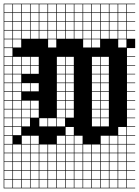

<svg xmlns="http://www.w3.org/2000/svg" viewBox="-20 -785 754 1043"><path d="M0 238.1V-765.1H714.3V-761.9H669.8V-717.5H714.3V-714.3H669.8V-669.8H714.3V-666.7H669.8V-622.2H714.3V-619H669.8V-574.6H714.3V-523.8H669.8V-479.4H714.3V-476.2H669.8V-431.7H714.3V-428.6H669.8V-384.1H714.3V-381H669.8V-336.5H714.3V-333.3H669.8V-288.9H714.3V-285.7H669.8V-241.3H714.3V-238.1H669.8V-193.7H714.3V-190.5H669.8V-146H714.3V-142.9H669.8V-98.4H714.3V-95.2H669.8V-50.8H714.3V-47.6H669.8V-3.2H714.3V0H669.8V44.4H714.3V47.6H669.8V92.1H714.3V95.2H669.8V139.7H714.3V142.9H669.8V187.3H714.3V190.5H669.8V234.9H714.3V238.1ZM622.2 -717.5H666.7V-761.9H622.2ZM146 -717.5H190.5V-761.9H146ZM98.4 -717.5H142.9V-761.9H98.4ZM574.6 -717.5H619V-761.9H574.6ZM527 -717.5H571.4V-761.9H527ZM193.7 -717.5H238.1V-761.9H193.7ZM479.4 -717.5H523.8V-761.9H479.4ZM241.3 -717.5H285.7V-761.9H241.3ZM288.9 -717.5H333.3V-761.9H288.9ZM50.8 -717.5H95.2V-761.9H50.8ZM3.2 -717.5H47.6V-761.9H3.2ZM431.7 -717.5H476.2V-761.9H431.7ZM336.5 -717.5H381V-761.9H336.5ZM384.1 -717.5H428.6V-761.9H384.1ZM622.2 -669.8H666.7V-714.3H622.2ZM146 -669.8H190.5V-714.3H146ZM574.6 -669.8H619V-714.3H574.6ZM98.4 -669.8H142.9V-714.3H98.4ZM193.7 -669.8H238.1V-714.3H193.7ZM527 -669.8H571.4V-714.3H527ZM241.3 -669.8H285.7V-714.3H241.3ZM479.4 -669.8H523.8V-714.3H479.4ZM288.9 -669.8H333.3V-714.3H288.9ZM3.2 -669.8H47.6V-714.3H3.2ZM50.8 -669.8H95.2V-714.3H50.8ZM336.5 -669.8H381V-714.3H336.5ZM431.7 -669.8H476.2V-714.3H431.7ZM384.1 -669.8H428.6V-714.3H384.1ZM384.1 -622.2H428.6V-666.7H384.1ZM479.4 -622.2H523.8V-666.7H479.4ZM146 -622.2H190.5V-666.7H146ZM622.2 -622.2H666.7V-666.7H622.2ZM431.7 -622.2H476.2V-666.7H431.7ZM193.7 -622.2H238.1V-666.7H193.7ZM336.5 -622.2H381V-666.7H336.5ZM574.6 -622.2H619V-666.7H574.6ZM98.4 -622.2H142.9V-666.7H98.4ZM50.8 -622.2H95.2V-666.7H50.8ZM527 -622.2H571.4V-666.7H527ZM3.2 -622.2H47.6V-666.7H3.2ZM241.3 -622.2H285.7V-666.7H241.3ZM288.9 -622.2H333.3V-666.7H288.9ZM431.7 -574.6H476.2V-619H431.7ZM3.2 -574.6H47.6V-619H3.2ZM288.9 -574.6H333.3V-619H288.9ZM527 -574.6H571.4V-619H527ZM336.5 -574.6H381V-619H336.5ZM241.3 -574.6H285.7V-619H241.3ZM479.4 -574.6H523.8V-619H479.4ZM574.6 -574.6H619V-619H574.6ZM98.4 -574.6H142.9V-619H98.4ZM50.8 -574.6H95.2V-619H50.8ZM193.7 -574.6H238.1V-619H193.7ZM622.2 -574.6H666.7V-619H622.2ZM384.1 -574.6H428.6V-619H384.1ZM146 -574.6H190.5V-619H146ZM3.2 -527H47.6V-571.4H3.2ZM241.3 -527H285.7V-571.4H241.3ZM50.8 -527H95.2V-571.4H50.8ZM622.2 -527H666.7V-571.4H622.2ZM479.4 -527H523.8V-571.4H479.4ZM431.7 -527H476.2V-571.4H431.7ZM47.6 -523.8H3.2V-479.4H47.6ZM527 -431.7H571.4V-476.2H527ZM146 -431.7H190.5V-476.2H146ZM3.2 -431.7H47.6V-476.2H3.2ZM479.4 -431.7H523.8V-476.2H479.4ZM50.8 -431.7H95.2V-476.2H50.8ZM336.5 -431.7H381V-476.2H336.5ZM98.4 -431.7H142.9V-476.2H98.4ZM288.9 -431.7H333.3V-476.2H288.9ZM527 -384.1H571.4V-428.6H527ZM146 -384.1H190.5V-428.6H146ZM3.2 -384.1H47.6V-428.6H3.2ZM479.4 -384.1H523.8V-428.6H479.4ZM50.8 -384.1H95.2V-428.6H50.8ZM336.5 -384.1H381V-428.6H336.5ZM98.4 -384.1H142.9V-428.6H98.4ZM288.9 -384.1H333.3V-428.6H288.9ZM527 -336.5H571.4V-381H527ZM3.2 -336.5H47.6V-381H3.2ZM479.4 -336.5H523.8V-381H479.4ZM50.8 -336.5H95.2V-381H50.8ZM336.5 -336.5H381V-381H336.5ZM288.9 -336.5H333.3V-381H288.9ZM288.9 -288.9H333.3V-333.3H288.9ZM98.4 -288.9H142.9V-333.3H98.4ZM3.2 -288.9H47.6V-333.3H3.2ZM50.8 -288.9H95.2V-333.3H50.8ZM146 -288.9H190.5V-333.3H146ZM527 -288.9H571.4V-333.3H527ZM479.4 -288.9H523.8V-333.3H479.4ZM336.5 -288.9H381V-333.3H336.5ZM3.2 -241.3H47.6V-285.7H3.2ZM527 -241.3H571.4V-285.7H527ZM288.9 -241.3H333.3V-285.7H288.9ZM479.4 -241.3H523.8V-285.7H479.4ZM50.8 -241.3H95.2V-285.7H50.8ZM336.5 -241.3H381V-285.7H336.5ZM146 -193.7H190.5V-238.1H146ZM98.4 -193.7H142.9V-238.1H98.4ZM3.2 -193.7H47.6V-238.1H3.2ZM527 -193.7H571.4V-238.1H527ZM288.9 -193.7H333.3V-238.1H288.9ZM479.4 -193.7H523.8V-238.1H479.4ZM50.8 -193.7H95.2V-238.1H50.8ZM336.5 -193.7H381V-238.1H336.5ZM98.4 -146H142.9V-190.5H98.4ZM3.2 -146H47.6V-190.5H3.2ZM288.9 -146H333.3V-190.5H288.9ZM146 -146H190.5V-190.5H146ZM527 -146H571.4V-190.5H527ZM479.4 -146H523.8V-190.5H479.4ZM50.8 -146H95.2V-190.5H50.8ZM336.5 -146H381V-190.5H336.5ZM241.3 -98.4H285.7V-142.9H241.3ZM479.4 -98.4H523.8V-142.9H479.4ZM50.8 -98.4H95.2V-142.9H50.8ZM527 -98.4H571.4V-142.9H527ZM288.9 -98.4H333.3V-142.9H288.9ZM3.2 -98.4H47.6V-142.9H3.2ZM193.7 -98.4H238.1V-142.9H193.7ZM98.4 -98.4H142.9V-142.9H98.4ZM336.5 -50.8H381V-95.2H336.5ZM622.2 -50.8H666.7V-95.2H622.2ZM50.8 -50.8H95.2V-95.2H50.8ZM3.2 -50.8H47.6V-95.2H3.2ZM574.6 -3.2H619V-47.6H574.6ZM98.4 -3.2H142.9V-47.6H98.4ZM146 -3.2H190.5V-47.6H146ZM384.1 -3.2H428.6V-47.6H384.1ZM288.9 -3.2H333.3V-47.6H288.9ZM3.2 -3.2H47.6V-47.6H3.2ZM527 -3.2H571.4V-47.6H527ZM622.2 -3.2H666.7V-47.6H622.2ZM336.5 -3.2H381V-47.6H336.5ZM574.6 44.4H619V0H574.6ZM193.7 44.4H238.1V0H193.7ZM384.1 44.4H428.6V0H384.1ZM241.3 44.4H285.7V0H241.3ZM288.9 44.4H333.3V0H288.9ZM3.2 44.4H47.6V0H3.2ZM527 44.4H571.4V0H527ZM146 44.4H190.5V0H146ZM431.7 44.4H476.2V0H431.7ZM622.2 44.4H666.7V0H622.2ZM50.8 44.4H95.2V0H50.8ZM98.4 44.4H142.9V0H98.4ZM336.5 44.4H381V0H336.5ZM479.4 44.4H523.8V0H479.4ZM50.8 92.1H95.2V47.6H50.8ZM479.4 92.1H523.8V47.6H479.4ZM3.2 92.1H47.6V47.6H3.2ZM336.5 92.1H381V47.6H336.5ZM98.4 92.1H142.9V47.6H98.4ZM622.2 92.1H666.7V47.6H622.2ZM193.7 92.1H238.1V47.6H193.7ZM574.6 92.1H619V47.6H574.6ZM288.9 92.1H333.3V47.6H288.9ZM384.1 92.1H428.6V47.6H384.1ZM241.3 92.1H285.7V47.6H241.3ZM527 92.1H571.4V47.6H527ZM431.7 92.1H476.2V47.6H431.7ZM146 92.1H190.5V47.6H146ZM146 139.7H190.5V95.2H146ZM3.2 139.7H47.6V95.2H3.2ZM336.5 139.7H381V95.2H336.5ZM50.8 139.7H95.2V95.2H50.8ZM527 139.7H571.4V95.2H527ZM479.4 139.7H523.8V95.2H479.4ZM431.7 139.7H476.2V95.2H431.7ZM622.2 139.7H666.7V95.2H622.2ZM241.3 139.7H285.7V95.2H241.3ZM574.6 139.7H619V95.2H574.6ZM98.4 139.7H142.9V95.2H98.4ZM384.1 139.7H428.6V95.2H384.1ZM288.9 139.7H333.3V95.2H288.9ZM193.7 139.7H238.1V95.2H193.7ZM193.7 187.3H238.1V142.9H193.7ZM288.9 187.3H333.3V142.9H288.9ZM98.4 187.3H142.9V142.9H98.4ZM384.1 187.3H428.6V142.9H384.1ZM574.6 187.3H619V142.9H574.6ZM241.3 187.3H285.7V142.9H241.3ZM146 187.3H190.5V142.9H146ZM622.2 187.3H666.7V142.9H622.2ZM431.7 187.3H476.2V142.9H431.7ZM527 187.3H571.4V142.9H527ZM336.5 187.3H381V142.9H336.5ZM479.4 187.3H523.8V142.9H479.4ZM3.2 187.3H47.6V142.9H3.2ZM50.8 187.3H95.2V142.9H50.8ZM336.5 234.9H381V190.5H336.5ZM288.9 234.9H333.3V190.5H288.9ZM574.6 234.9H619V190.5H574.6ZM193.7 234.9H238.1V190.5H193.7ZM431.7 234.9H476.2V190.5H431.7ZM384.1 234.9H428.6V190.5H384.1ZM98.4 234.9H142.9V190.5H98.4ZM146 234.9H190.5V190.5H146ZM241.3 234.9H285.7V190.5H241.3ZM622.2 234.9H666.7V190.5H622.2ZM527 234.9H571.4V190.5H527ZM479.4 234.9H523.8V190.5H479.4ZM50.8 234.9H95.2V190.5H50.8ZM3.2 234.9H47.6V190.5H3.2Z"/></svg>

Font: Jacquard 12 Charted
Style: Regular
Weight: 400
Designer: Sarah Cadigan-Fried
Version: Version 1.000